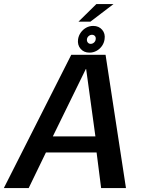

<svg xmlns="http://www.w3.org/2000/svg" viewBox="-42 -954 744 974"><path d="M-22.5 0H103.5L191 -180.5H448L471 0H597L493.5 -676H319.5ZM226 -262 393.5 -604H395L442 -262ZM412 -687Q431 -687 447.5 -696Q464 -705 475 -720.5Q486 -736 488.5 -755Q493 -783.5 476.2 -803Q459.5 -822.5 431 -822.5Q411.5 -822.5 395.2 -813.5Q379 -804.5 368 -789.2Q357 -774 354 -755Q350 -726 366.8 -706.5Q383.5 -687 412 -687ZM418 -731.5Q409 -731.5 403.5 -738.2Q398 -745 399 -755Q400.5 -765 408 -771.2Q415.5 -777.5 424.5 -777.5Q434 -777.5 439.5 -771.2Q445 -765 443.5 -755Q442.5 -745 435 -738.2Q427.5 -731.5 418 -731.5ZM356 -844H416.5L534 -933.5H447Z"/></svg>

Font: Anybody UltraCondensed Thin Medium
Style: Italic
Weight: 500
Italic angle: -10°
Version: Version 1.111